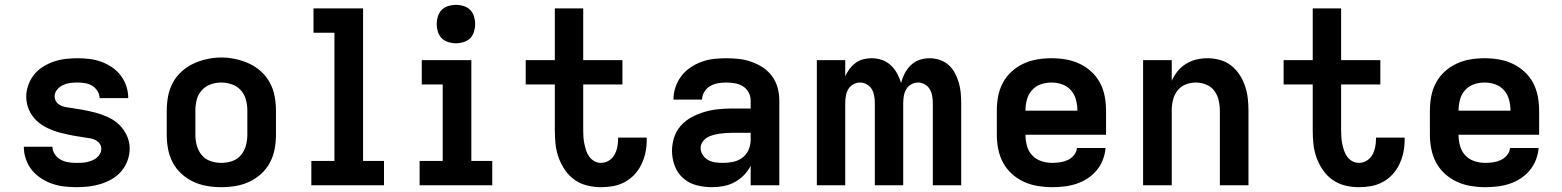

<svg xmlns="http://www.w3.org/2000/svg" viewBox="-20 -770 6490 798"><path d="M298 8Q272 8 246.5 5Q221 2 196.5 -6.5Q172 -15 150 -29.5Q128 -44 112 -64Q96 -84 87.5 -109Q79 -134 79 -160H198Q198 -143 208 -128.5Q218 -114 233 -106Q248 -98 264.5 -95.5Q281 -93 298 -93Q309 -93 320 -93.5Q331 -94 341.5 -96.5Q352 -99 362.5 -103Q373 -107 381.5 -114Q390 -121 395.5 -130.5Q401 -140 401 -151Q401 -162 395.5 -171Q390 -180 381 -185.5Q372 -191 362 -193.5Q352 -196 342 -197Q314 -201 286.5 -206Q259 -211 232 -218Q205 -225 179 -237Q153 -249 132.5 -268Q112 -287 100.5 -313.5Q89 -340 89 -368Q89 -392 97.5 -416Q106 -440 121.5 -459.5Q137 -479 158.5 -492.5Q180 -506 203.5 -514Q227 -522 252 -525Q277 -528 302 -528Q327 -528 352 -525Q377 -522 400.5 -513.5Q424 -505 445.5 -490.5Q467 -476 482 -456Q497 -436 505 -412Q513 -388 513 -362H394Q394 -378 385 -392Q376 -406 362.5 -414Q349 -422 333.5 -424.5Q318 -427 302 -427Q286 -427 271 -425Q256 -423 242 -416.5Q228 -410 217.5 -397.5Q207 -385 207 -369Q207 -359 212.5 -349.5Q218 -340 227 -334.5Q236 -329 246 -326.5Q256 -324 266 -323Q294 -319 321.5 -314Q349 -309 376 -302Q403 -295 429 -283Q455 -271 475 -252Q495 -233 507 -207Q519 -181 519 -153Q519 -127 510 -102.5Q501 -78 484.5 -58.5Q468 -39 445.5 -26Q423 -13 399 -5.5Q375 2 349.5 5Q324 8 298 8Z M900 8Q870 8 840.5 3Q811 -2 784 -14.5Q757 -27 734.5 -47.5Q712 -68 698 -94.5Q684 -121 678.5 -150.5Q673 -180 673 -210V-310Q673 -340 678.5 -369.5Q684 -399 698 -425.5Q712 -452 734.5 -472.5Q757 -493 784 -505.5Q811 -518 840.5 -524.5Q870 -531 900 -531Q930 -531 959.5 -524.5Q989 -518 1016 -505.5Q1043 -493 1065.5 -472.5Q1088 -452 1102 -425.5Q1116 -399 1121.5 -369.5Q1127 -340 1127 -310V-210Q1127 -180 1121.5 -150.5Q1116 -121 1102 -94.5Q1088 -68 1065.5 -47.5Q1043 -27 1016 -14.5Q989 -2 959.5 3Q930 8 900 8ZM900 -93Q923 -93 945 -100.5Q967 -108 981.5 -125.5Q996 -143 1002 -165Q1008 -187 1008 -210V-310Q1008 -333 1002 -355.5Q996 -378 981 -395Q966 -412 943.5 -419.5Q921 -427 899 -427Q876 -427 854.5 -419Q833 -411 818 -394Q803 -377 797.5 -355Q792 -333 792 -310V-210Q792 -187 798 -165Q804 -143 818.5 -125.5Q833 -108 855 -100.5Q877 -93 900 -93Z M1274 0V-101H1370V-634H1283V-735H1489V-101H1576V0Z M1724 0V-101H1820V-419H1733V-520H1939V-101H2026V0ZM1875 -590Q1859 -590 1843 -595Q1827 -600 1816 -611Q1805 -622 1800 -638Q1795 -654 1795 -670Q1795 -686 1800 -702Q1805 -718 1816 -729Q1827 -740 1843 -745Q1859 -750 1875 -750Q1891 -750 1907 -745Q1923 -740 1934 -729Q1945 -718 1950 -702Q1955 -686 1955 -670Q1955 -654 1950 -638Q1945 -622 1934 -611Q1923 -600 1907 -595Q1891 -590 1875 -590Z M2478 8Q2449 8 2420.5 1Q2392 -6 2368.5 -22.5Q2345 -39 2328.5 -63Q2312 -87 2302 -114.5Q2292 -142 2289 -170.5Q2286 -199 2286 -228V-419H2165V-520H2286V-735H2404V-520H2567V-419H2404V-228Q2404 -214 2405 -199.5Q2406 -185 2409 -171Q2412 -157 2416.5 -143.5Q2421 -130 2429.5 -118.5Q2438 -107 2450.5 -100Q2463 -93 2478 -93Q2495 -93 2510 -102Q2525 -111 2533.5 -126Q2542 -141 2545.5 -158Q2549 -175 2549 -192Q2549 -194 2549 -195.5Q2549 -197 2549 -198H2668Q2668 -195 2668 -192.5Q2668 -190 2668 -187Q2668 -161 2662.5 -135.5Q2657 -110 2646 -87Q2635 -64 2617.5 -45Q2600 -26 2577 -13.5Q2554 -1 2528.5 3.5Q2503 8 2478 8Z M2939 8Q2907 8 2875.5 0Q2844 -8 2820 -29Q2796 -50 2784.5 -80.5Q2773 -111 2773 -143Q2773 -171 2782 -199Q2791 -227 2810.5 -248.5Q2830 -270 2855.5 -283.5Q2881 -297 2908.5 -305Q2936 -313 2964.5 -316Q2993 -319 3022 -319H3100V-352Q3100 -370 3091.5 -386Q3083 -402 3067.5 -411.5Q3052 -421 3034 -424Q3016 -427 2998 -427Q2981 -427 2964 -424Q2947 -421 2932 -412.5Q2917 -404 2907.5 -388.5Q2898 -373 2898 -356H2779Q2779 -356 2779 -356Q2779 -356 2779 -356Q2779 -382 2787.5 -407.5Q2796 -433 2811.5 -453.5Q2827 -474 2849 -489Q2871 -504 2895.5 -513Q2920 -522 2946 -525Q2972 -528 2998 -528Q3025 -528 3051.5 -525Q3078 -522 3103.5 -513Q3129 -504 3151.5 -489Q3174 -474 3189.5 -452.5Q3205 -431 3212 -405Q3219 -379 3219 -352V0H3100V-81Q3089 -59 3071.5 -41.5Q3054 -24 3032.5 -12.5Q3011 -1 2987 3.5Q2963 8 2939 8ZM2986 -93Q3007 -93 3028 -97.5Q3049 -102 3066 -115Q3083 -128 3091.5 -148Q3100 -168 3100 -189V-218H3022Q3009 -218 2995.5 -217Q2982 -216 2969 -214Q2956 -212 2943 -208.5Q2930 -205 2918.5 -198Q2907 -191 2899.5 -179.5Q2892 -168 2892 -155Q2892 -139 2901 -125.5Q2910 -112 2924 -104.5Q2938 -97 2954 -95Q2970 -93 2986 -93Z M3375 0V-520H3493V-453Q3500 -469 3511 -483.5Q3522 -498 3536 -508.5Q3550 -519 3567.5 -523.5Q3585 -528 3603 -528Q3625 -528 3645.5 -521Q3666 -514 3682 -499Q3698 -484 3708.5 -465Q3719 -446 3725 -425Q3730 -445 3740 -464.5Q3750 -484 3765.5 -499Q3781 -514 3801.5 -521Q3822 -528 3844 -528Q3865 -528 3886 -521Q3907 -514 3923 -499.5Q3939 -485 3949 -466Q3959 -447 3965 -426.5Q3971 -406 3973 -384.5Q3975 -363 3975 -342V0H3857V-342Q3857 -356 3854.5 -371Q3852 -386 3844.5 -399Q3837 -412 3823.5 -419.5Q3810 -427 3796 -427Q3781 -427 3767.5 -419.5Q3754 -412 3746.5 -399Q3739 -386 3736.5 -371Q3734 -356 3734 -342V0H3616V-342Q3616 -356 3613.5 -371Q3611 -386 3603.5 -399Q3596 -412 3582.5 -419.5Q3569 -427 3554 -427Q3540 -427 3526.5 -419.5Q3513 -412 3505.5 -399Q3498 -386 3495.5 -371Q3493 -356 3493 -342V0Z M4353 8Q4323 8 4293 3Q4263 -2 4235.5 -14.5Q4208 -27 4185.5 -47.5Q4163 -68 4149 -94Q4135 -120 4129 -150Q4123 -180 4123 -210V-310Q4123 -340 4128.5 -369.5Q4134 -399 4148 -425.5Q4162 -452 4184.5 -472.5Q4207 -493 4234 -505.5Q4261 -518 4290.5 -523Q4320 -528 4350 -528Q4380 -528 4409.5 -523Q4439 -518 4466 -505.5Q4493 -493 4515.5 -472.5Q4538 -452 4552 -425.5Q4566 -399 4571.5 -369.5Q4577 -340 4577 -310V-210H4242Q4242 -187 4248 -164.5Q4254 -142 4269.5 -125Q4285 -108 4307.5 -100.5Q4330 -93 4353 -93Q4369 -93 4386 -95.5Q4403 -98 4418 -105Q4433 -112 4444 -125.5Q4455 -139 4456 -155H4575Q4573 -130 4563.5 -105.5Q4554 -81 4537.5 -61.5Q4521 -42 4499.5 -28Q4478 -14 4453.5 -6Q4429 2 4403.5 5Q4378 8 4353 8ZM4242 -310H4458Q4458 -333 4452 -355.5Q4446 -378 4431 -395Q4416 -412 4394.5 -419.5Q4373 -427 4350 -427Q4327 -427 4305.5 -419.5Q4284 -412 4269 -395Q4254 -378 4248 -355.5Q4242 -333 4242 -310Z M4731 0V-520H4850V-434Q4859 -455 4874 -473.5Q4889 -492 4909 -504.5Q4929 -517 4952 -522.5Q4975 -528 4998 -528Q5024 -528 5050 -521Q5076 -514 5096.5 -498Q5117 -482 5131.5 -460Q5146 -438 5154.5 -413Q5163 -388 5166 -362Q5169 -336 5169 -310V0H5050V-310Q5050 -332 5045 -353.5Q5040 -375 5027 -392.5Q5014 -410 4993 -418.5Q4972 -427 4950 -427Q4928 -427 4907 -418.5Q4886 -410 4873 -392.5Q4860 -375 4855 -353.5Q4850 -332 4850 -310V0Z M5628 8Q5599 8 5570.5 1Q5542 -6 5518.5 -22.5Q5495 -39 5478.5 -63Q5462 -87 5452 -114.5Q5442 -142 5439 -170.5Q5436 -199 5436 -228V-419H5315V-520H5436V-735H5554V-520H5717V-419H5554V-228Q5554 -214 5555 -199.5Q5556 -185 5559 -171Q5562 -157 5566.5 -143.5Q5571 -130 5579.5 -118.5Q5588 -107 5600.5 -100Q5613 -93 5628 -93Q5645 -93 5660 -102Q5675 -111 5683.5 -126Q5692 -141 5695.5 -158Q5699 -175 5699 -192Q5699 -194 5699 -195.5Q5699 -197 5699 -198H5818Q5818 -195 5818 -192.5Q5818 -190 5818 -187Q5818 -161 5812.5 -135.5Q5807 -110 5796 -87Q5785 -64 5767.5 -45Q5750 -26 5727 -13.5Q5704 -1 5678.5 3.5Q5653 8 5628 8Z M6153 8Q6123 8 6093 3Q6063 -2 6035.5 -14.5Q6008 -27 5985.5 -47.5Q5963 -68 5949 -94Q5935 -120 5929 -150Q5923 -180 5923 -210V-310Q5923 -340 5928.5 -369.5Q5934 -399 5948 -425.5Q5962 -452 5984.5 -472.5Q6007 -493 6034 -505.5Q6061 -518 6090.5 -523Q6120 -528 6150 -528Q6180 -528 6209.5 -523Q6239 -518 6266 -505.5Q6293 -493 6315.5 -472.5Q6338 -452 6352 -425.5Q6366 -399 6371.5 -369.5Q6377 -340 6377 -310V-210H6042Q6042 -187 6048 -164.5Q6054 -142 6069.5 -125Q6085 -108 6107.5 -100.5Q6130 -93 6153 -93Q6169 -93 6186 -95.5Q6203 -98 6218 -105Q6233 -112 6244 -125.5Q6255 -139 6256 -155H6375Q6373 -130 6363.5 -105.5Q6354 -81 6337.5 -61.5Q6321 -42 6299.5 -28Q6278 -14 6253.5 -6Q6229 2 6203.5 5Q6178 8 6153 8ZM6042 -310H6258Q6258 -333 6252 -355.5Q6246 -378 6231 -395Q6216 -412 6194.5 -419.5Q6173 -427 6150 -427Q6127 -427 6105.5 -419.5Q6084 -412 6069 -395Q6054 -378 6048 -355.5Q6042 -333 6042 -310Z"/></svg>

Font: Zed Sans Extended
Style: Bold
Weight: 700
Width: 7
Designer: Belleve Invis
Foundry: Belleve Invis
Version: Version 1.0.0; ttfautohint (v1.8.4)